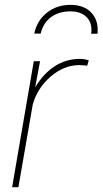

<svg xmlns="http://www.w3.org/2000/svg" viewBox="-20 -785 430 805"><path d="M345.7 -509.8 314 -512.2Q248.5 -512.2 192.4 -463.9Q136.2 -415.5 117.2 -346.2L57.1 0H30.8L121.6 -528.3H147.9L127.4 -418.5Q160.6 -475.1 208.5 -506.6Q256.3 -538.1 314.9 -538.1Q333.5 -538.1 352.1 -532.2ZM362.3 -643.6Q368.2 -687 344.2 -712.2Q320.3 -737.3 274.9 -737.3Q227.5 -737.3 194.6 -713.6Q161.6 -689.9 150.4 -644H123.5Q135.3 -699.2 176.8 -731.9Q218.3 -764.6 274.9 -764.6Q333.5 -764.6 364 -730.7Q394.5 -696.8 388.7 -643.6Z"/></svg>

Font: Roboto Thin
Style: Italic
Weight: 250
Italic angle: -12°
Designer: Google
Version: Version 2.134; 2016